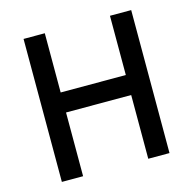

<svg xmlns="http://www.w3.org/2000/svg" viewBox="-103 -804 913 908"><g transform="rotate(-15 353.5 -350.0)"><path d="M513 0V-312H194V0H90V-700H194V-410H513V-700H617V0Z"/></g></svg>

Font: Overpass Light
Style: Bold
Weight: 600
Designer: Delve Withrington, Thomas Jockin
Foundry: Delve Fonts
Version: Version 3.000;DELV;Overpass